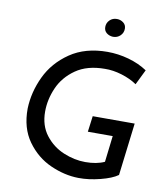

<svg xmlns="http://www.w3.org/2000/svg" viewBox="-98 -1002 955 1095"><g transform="rotate(10 379.5 -454.5)"><path d="M430 11Q350 10 268 -26.5Q186 -63 131 -139.5Q76 -216 77 -329Q80 -424 123 -515Q166 -606 254 -666Q342 -726 470 -726Q532 -726 593 -709Q654 -692 702 -660L659 -572Q621 -598 570 -613.5Q519 -629 472 -628Q370 -628 304 -582Q238 -536 208 -467.5Q178 -399 178 -329Q178 -248 220.5 -193Q263 -138 326.5 -111.5Q390 -85 453 -85Q519 -85 564 -106L582 -258H438L450 -350H693L656 -46Q623 -22 556 -5Q489 12 430 11ZM490 -920Q511 -920 527.5 -907.5Q544 -895 544 -873Q544 -849 527 -832.5Q510 -816 485 -816Q463 -817 447.5 -829.5Q432 -842 432 -864Q432 -887 448.5 -903.5Q465 -920 490 -920Z"/></g></svg>

Font: Josefin Sans
Style: Italic
Weight: 400
Italic angle: -7°
Designer: Santiago Orozco
Foundry: Typemade
Version: Version 2.000